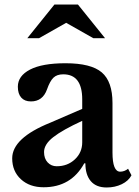

<svg xmlns="http://www.w3.org/2000/svg" viewBox="-20 -820 614 850"><path d="M344 -190V-285Q257 -245 216 -213Q175 -181 175 -147Q175 -118 191 -101Q207 -84 231 -84Q279 -84 311.5 -114.5Q344 -145 344 -190ZM203 -277 344 -338V-380Q344 -491 260 -491Q232 -491 216.5 -476Q201 -461 188 -424Q169 -371 117 -371Q89 -371 74 -388Q59 -405 59 -436Q59 -484 113 -512Q167 -540 270 -540Q383 -540 430.5 -499.5Q478 -459 478 -364V-145Q478 -60 512 -60Q531 -60 547 -73L562 -44Q549 -19 519 -4.5Q489 10 452 10Q406 10 382 -18Q358 -46 358 -97H353Q295 9 173 9Q111 9 72.5 -26.5Q34 -62 34 -119Q34 -209 203 -277ZM221 -800H325L445 -651H393L273 -719L153 -651H101Z"/></svg>

Font: Libre Baskerville
Style: Bold
Weight: 700
Designer: Pablo Impallari, Rodrigo Fuenzalida
Foundry: Pablo Impallari, Rodrigo Fuenzalida
Version: Version 1.000